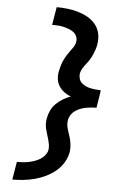

<svg xmlns="http://www.w3.org/2000/svg" viewBox="-63 -879 727 1078"><g transform="rotate(5 300.0 -340.0)"><path d="M48 153 65 52Q81 52 97.5 51Q114 50 131 46.5Q148 43 164 37.5Q180 32 195 23Q210 14 221.5 -0.5Q233 -15 236 -31Q238 -47 235.5 -61.5Q233 -76 229 -90Q225 -104 220.5 -118Q216 -132 212.5 -146.5Q209 -161 208.5 -176Q208 -191 211 -206Q215 -229 225 -250.5Q235 -272 252.5 -289.5Q270 -307 291 -319.5Q312 -332 334 -340Q314 -348 297 -360.5Q280 -373 268.5 -390.5Q257 -408 254 -429.5Q251 -451 255 -474Q258 -489 262.5 -504.5Q267 -520 273.5 -535Q280 -550 288.5 -564Q297 -578 307 -591.5Q317 -605 326.5 -619Q336 -633 338 -649Q341 -665 334.5 -679.5Q328 -694 316 -703Q304 -712 289 -717.5Q274 -723 259 -726.5Q244 -730 227.5 -731Q211 -732 195 -732L212 -833Q243 -833 273 -829.5Q303 -826 331.5 -818Q360 -810 385.5 -796Q411 -782 430 -760Q449 -738 456 -709Q463 -680 458 -649Q456 -633 451 -617.5Q446 -602 439.5 -587Q433 -572 424.5 -558Q416 -544 405.5 -531Q395 -518 386 -503.5Q377 -489 374 -474Q372 -459 376 -444.5Q380 -430 390.5 -420.5Q401 -411 414 -405Q427 -399 441 -396Q455 -393 469.5 -391.5Q484 -390 499 -390L496 -365L484 -290Q468 -290 452.5 -288.5Q437 -287 422 -284Q407 -281 392 -275Q377 -269 363.5 -259.5Q350 -250 341 -235.5Q332 -221 330 -206Q327 -191 329.5 -176Q332 -161 336.5 -147Q341 -133 345.5 -119.5Q350 -106 353 -91.5Q356 -77 357 -62Q358 -47 356 -31Q351 0 334 29Q317 58 291 79.5Q265 101 234.5 115.5Q204 130 173.5 138Q143 146 111 149.5Q79 153 48 153Z"/></g></svg>

Font: Iosevka Etoile
Style: Bold Italic
Weight: 700
Italic angle: -9°
Designer: Belleve Invis
Foundry: Belleve Invis
Version: Version 28.1.0; ttfautohint (v1.8.4)